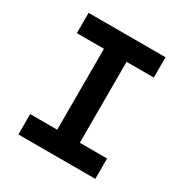

<svg xmlns="http://www.w3.org/2000/svg" viewBox="-161 -820 909 948"><g transform="rotate(30 293.0 -346.5)"><path d="M73.7 0H512.2V-116.2H356.9V-577.6H512.2V-693.4H73.7V-577.6H228V-116.2H73.7Z"/></g></svg>

Font: CaskaydiaCove Nerd Font
Style: Bold
Weight: 700
Designer: Aaron Bell
Foundry: Saja Typeworks
Version: Version 2111.1;Nerd Fonts 2.3.0